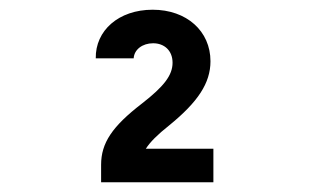

<svg xmlns="http://www.w3.org/2000/svg" viewBox="-20 -900 640 395"><path d="M188 -525H419V-594H280C289 -608 304 -623 328 -642C387 -690 413 -729 413 -774C413 -836 364 -880 294 -880C224 -880 176 -837 177 -780H255C256 -798 273 -811 295 -811C318 -811 335 -796 335 -771C335 -745 317 -722 272 -687C211 -640 188 -606 188 -561Z"/></svg>

Font: CommitMono
Style: 700Regular
Weight: 700
Monospace: yes
Designer: Eigil Nikolajsen
Foundry: Eigil Nikolajsen
Version: Version 1.143